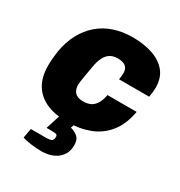

<svg xmlns="http://www.w3.org/2000/svg" viewBox="-176 -664 938 998"><g transform="rotate(30 293.0 -164.5)"><path d="M256 12Q184 12 132 -10.5Q80 -33 52 -78.5Q24 -124 24 -193Q24 -215 26 -237Q28 -259 31 -281Q42 -344 68 -392Q94 -440 132.5 -473Q171 -506 221.5 -523Q272 -540 333 -540Q401 -540 453.5 -522Q506 -504 536 -467Q566 -430 566 -373Q566 -360 564.5 -345.5Q563 -331 560 -315H379Q381 -327 382 -336.5Q383 -346 383 -353Q383 -371 376 -383Q369 -395 354.5 -400.5Q340 -406 320 -406Q293 -406 274.5 -394.5Q256 -383 244.5 -360Q233 -337 227 -302Q219 -256 215 -232.5Q211 -209 210 -200Q209 -191 209 -185Q209 -165 216 -151Q223 -137 237 -129.5Q251 -122 274 -122Q300 -122 318.5 -131Q337 -140 349.5 -160.5Q362 -181 368 -214H543Q529 -134 488.5 -83.5Q448 -33 388 -10.5Q328 12 256 12ZM219 211Q188 211 153.5 206.5Q119 202 101 195L111 138H202Q220 138 232.5 134Q245 130 245 108Q245 98 237.5 95Q230 92 212 92H179L221 -39H310L288 28Q307 32 328 47Q349 62 349 98Q349 132 335 154.5Q321 177 300 189.5Q279 202 257 206.5Q235 211 219 211Z"/></g></svg>

Font: Archivo SemiCondensed Black
Style: Italic
Weight: 900
Width: 4
Italic angle: -10°
Designer: Hector Gatti
Foundry: Omnibus-Type
Version: Version 2.001